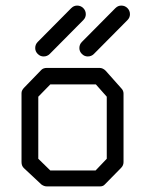

<svg xmlns="http://www.w3.org/2000/svg" viewBox="-20 -720 532 687"><path d="M264 -548Q264 -561 273 -570L393 -691Q402 -700 414 -700Q427 -700 436 -691Q445 -682 445 -669Q445 -657 436 -648L316 -527Q307 -518 294 -518Q282 -518 273 -527Q264 -536 264 -548ZM106 -548Q106 -561 115 -570L235 -691Q244 -700 256 -700Q269 -700 278 -691Q287 -682 287 -669Q287 -657 278 -648L158 -527Q149 -518 136 -518Q124 -518 115 -527Q106 -536 106 -548ZM117 -374V-152L160 -110H322L362 -152V-374L323 -418H160ZM67 -407 128 -470Q135 -477 148 -477H336Q348 -477 358 -467L414 -404Q422 -396 422 -385V-140Q422 -128 413 -119L355 -60Q349 -53 337.5 -53H334H148Q137.5 -53 128 -60L66 -118Q57 -126 57 -140V-387Q57 -397 67 -407Z"/></svg>

Font: IBM 3270 Semi-Condensed
Style: Condensed
Weight: 400
Monospace: yes
Version: Version 2.3.1